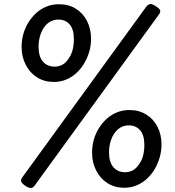

<svg xmlns="http://www.w3.org/2000/svg" viewBox="-20 -911 865 951"><path d="M247 -505Q200 -505 164 -527.5Q128 -550 107.5 -590Q87 -630 87 -679Q87 -711 95.5 -742Q104 -773 120.5 -799.5Q137 -826 159.5 -846.5Q182 -867 210.5 -878.5Q239 -890 272 -890Q320 -890 355.5 -868Q391 -846 411 -807Q431 -768 431 -719Q431 -686 422 -655Q413 -624 396.5 -596.5Q380 -569 357.5 -548.5Q335 -528 307 -516.5Q279 -505 247 -505ZM251 -581Q268 -581 283 -587.5Q298 -594 309.5 -607Q321 -620 329.5 -636.5Q338 -653 342 -673.5Q346 -694 346 -716Q346 -766 325 -790Q304 -814 270 -814Q251 -814 235.5 -807Q220 -800 208 -787.5Q196 -775 188 -758.5Q180 -742 175.5 -722Q171 -702 171 -681Q171 -631 192.5 -606Q214 -581 251 -581ZM151 9Q143 20 132 20Q121 20 105 9Q88 -3 85 -11.5Q82 -20 90 -32L706 -880Q716 -891 726 -891Q736 -891 752 -880Q770 -869 773 -860Q776 -851 767 -839ZM595 19Q549 19 513 -3.5Q477 -26 456.5 -66Q436 -106 436 -155Q436 -187 444.5 -218Q453 -249 469.5 -275.5Q486 -302 508.5 -322.5Q531 -343 559.5 -354.5Q588 -366 621 -366Q668 -366 704 -344Q740 -322 760 -283Q780 -244 780 -195Q780 -163 771 -131.5Q762 -100 746 -73Q730 -46 707 -25Q684 -4 656 7.5Q628 19 595 19ZM599 -58Q617 -58 632 -64.5Q647 -71 658.5 -84Q670 -97 678.5 -113Q687 -129 691 -149.5Q695 -170 695 -192Q695 -242 674 -266Q653 -290 618 -290Q599 -290 584 -283Q569 -276 557 -263.5Q545 -251 537 -234.5Q529 -218 524.5 -198.5Q520 -179 520 -157Q520 -108 541.5 -83Q563 -58 599 -58Z"/></svg>

Font: Playwrite GB S
Style: Italic
Weight: 400
Italic angle: -7°
Designer: Veronika Burian, José Scaglione
Foundry: TypeTogether
Version: Version 1.000